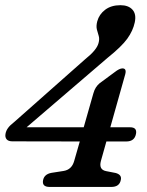

<svg xmlns="http://www.w3.org/2000/svg" viewBox="-20 -738 580 758"><path d="M348.5 -369Q352.5 -383.5 358.8 -393Q365 -402.5 373.5 -409.5L432.5 -453Q451.5 -468 463.5 -468Q480.5 -468 474.5 -445L415.5 -235.5H493.5Q521.5 -235.5 517 -210Q511.5 -179.5 478.5 -179.5H400L378.5 -103Q369 -68.5 398.5 -62.5L437 -55Q461.5 -48 457 -28Q452 0 419.5 0H176Q145 0 150 -26.5Q154.5 -50 182.5 -55.5L230.5 -63Q263.5 -68 273 -103L295 -179.5L29 -180Q12.5 -180 5.8 -188.5Q-1 -197 2 -211Q4 -222 11.8 -232.8Q19.5 -243.5 37.5 -257.5L316 -504Q362 -540.5 369 -568Q373.5 -584 369.8 -596Q366 -608 362.5 -621.5Q359 -635 364 -654Q371.5 -681.5 395.2 -699.5Q419 -717.5 455.5 -717.5Q487 -717.5 503 -699.8Q519 -682 512 -649.5Q505 -616.5 482.5 -585.2Q460 -554 404.5 -509.5L85 -235.5H310.5Z"/></svg>

Font: Fraunces 72pt S100
Style: Italic
Weight: 400
Italic angle: -16°
Version: Version 1.000; ttfautohint (v1.8.3)